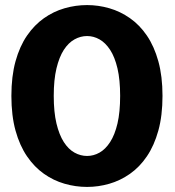

<svg xmlns="http://www.w3.org/2000/svg" viewBox="-20 -726 690 757"><path d="M323.3 11Q278 11 234.5 -1.6Q191 -14.1 153.2 -40.8Q115.4 -67.4 86.5 -109.7Q57.6 -152 41.2 -211.1Q24.9 -270.3 24.9 -348Q24.9 -425.2 41.2 -484.4Q57.6 -543.5 86.5 -585.6Q115.4 -627.6 153.2 -654.2Q191 -680.9 234.5 -693.4Q278 -706 323.3 -706Q368.1 -706 411.4 -693.4Q454.6 -680.9 492.6 -654.2Q530.6 -627.6 559.2 -585.6Q587.9 -543.5 604.3 -484.4Q620.7 -425.2 620.7 -348Q620.7 -270.3 604.3 -211.1Q587.9 -152 559.2 -109.7Q530.6 -67.4 492.6 -40.8Q454.6 -14.1 411.4 -1.6Q368.1 11 323.3 11ZM323.3 -111.1Q349 -111.1 372.4 -124.3Q395.8 -137.5 414.2 -165.9Q432.6 -194.2 443.2 -239.2Q453.7 -284.3 453.7 -348Q453.7 -411.2 443.2 -456.2Q432.6 -501.2 414.2 -529.4Q395.8 -557.5 372.4 -570.7Q349 -583.9 323.3 -583.9Q297.5 -583.9 273.7 -570.7Q249.9 -557.5 231.6 -529.4Q213.4 -501.2 202.6 -456.2Q191.9 -411.2 191.9 -348Q191.9 -284.3 202.6 -239.2Q213.4 -194.2 231.6 -165.9Q249.9 -137.5 273.7 -124.3Q297.5 -111.1 323.3 -111.1Z"/></svg>

Font: Trispace Thin
Style: Regular
Weight: 100
Designer: Tyler Finck
Foundry: Etcetera Type Company
Version: Version 1.210